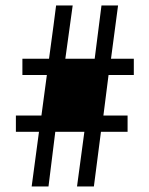

<svg xmlns="http://www.w3.org/2000/svg" viewBox="-20 -670 537 690"><path d="M154.3 0H93.8L120.1 -196.3H37.1V-254.9H128.9L148.4 -400.4H60.5V-459H156.2C169.3 -554.7 177.7 -618.5 181.6 -650.4H241.2L214.8 -459H320.3L344.7 -650.4H404.3C391.3 -554.7 382.8 -490.9 378.9 -459H460.9V-400.4H370.1C361 -327.5 354.8 -279 351.6 -254.9H438.5V-196.3H342.8C329.8 -98 321.3 -32.6 317.4 0H256.8L283.2 -196.3H178.7Z"/></svg>

Font: ImmaginiFont
Style: Regular
Weight: 400
Version: Version 1.0